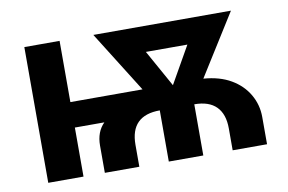

<svg xmlns="http://www.w3.org/2000/svg" viewBox="-62 -632 1103 736"><g transform="rotate(-10 490.0 -264.0)"><path d="M70.8 0V-528.3H208V-290H488.8L339.4 -528.3H875L725.6 -290Q788.6 -285.2 832 -259.8Q875.5 -234.4 898.9 -194.1Q922.4 -153.8 922.4 -106V0H788.6V-85.4Q788.6 -141.1 759.8 -170.2Q731 -199.2 674.3 -199.2V0H540V-199.2Q425.3 -199.2 425.3 -85.4V0H291V-106Q291 -159.2 322.8 -190.9H208V0ZM606.4 -285.6 688 -429.2H526.4Z"/></g></svg>

Font: Liberation Sans
Style: Bold
Weight: 700
Designer: Steve Matteson
Foundry: Ascender Corporation
Version: Version 2.1.5